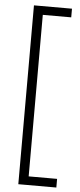

<svg xmlns="http://www.w3.org/2000/svg" viewBox="-62 -773 425 1016"><g transform="rotate(5 150.0 -265.0)"><path d="M127 164H278V210H76V-740H278V-694H127Z"/></g></svg>

Font: Georama Light
Style: Regular
Weight: 300
Designer: Jean-Baptiste Levee
Foundry: Production Type
Version: Version 1.000